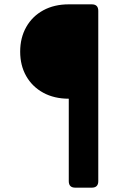

<svg xmlns="http://www.w3.org/2000/svg" viewBox="-20 -765 604 885"><path d="M327 100Q297 100 297 70V-310Q230 -310 179.5 -337.5Q129 -365 101 -414Q73 -463 73 -527Q73 -591 101 -640.5Q129 -690 179.5 -717.5Q230 -745 297 -745H403Q433 -745 433 -715V70Q433 100 403 100Z"/></svg>

Font: Pitagon Sans Text
Style: Bold
Weight: 700
Designer: Travis Tran
Foundry: Pitagon
Version: Version 1.001; ttfautohint (v1.8.4.7-5d5b);gftools[0.9.26]